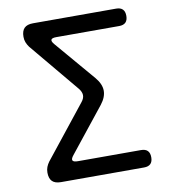

<svg xmlns="http://www.w3.org/2000/svg" viewBox="-82 -800 764 869"><g transform="rotate(-10 300.0 -365.0)"><path d="M510 0H128Q101 0 88 -13Q75 -26 75 -53Q75 -67 79.5 -78.5Q84 -90 92 -101L282 -340Q295 -356 294.5 -371Q294 -386 281 -402L92 -629Q84 -640 79.5 -651.5Q75 -663 75 -677Q75 -704 88 -717Q101 -730 128 -730H510Q530 -730 540 -720Q550 -710 550 -690Q550 -670 540 -660Q530 -650 510 -650H221Q201 -650 197.5 -642.5Q194 -635 207 -620L364 -436Q390 -405 390.5 -375Q391 -345 366 -313L205 -111Q192 -95 196 -87.5Q200 -80 220 -80H510Q530 -80 540 -70Q550 -60 550 -40Q550 -20 540 -10Q530 0 510 0Z"/></g></svg>

Font: Maple Mono NF CN
Style: Regular
Weight: 400
Monospace: yes
Designer: subframe7536
Version: Version 7.000